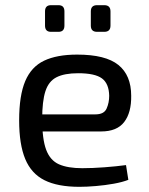

<svg xmlns="http://www.w3.org/2000/svg" viewBox="-20 -710 577 742"><path d="M278 -499Q388 -499 437.5 -459Q487 -419 487 -340Q488 -275 460 -238.5Q432 -202 371 -202H87V-268H349Q382 -268 392 -290.5Q402 -313 402 -340Q401 -387 374 -407Q347 -427 282 -427Q229 -427 198.5 -411.5Q168 -396 155.5 -357.5Q143 -319 143 -250Q143 -172 158.5 -131Q174 -90 208 -75Q242 -60 298 -60Q337 -60 383.5 -63.5Q430 -67 467 -72L476 -15Q453 -6 419.5 0Q386 6 350.5 9Q315 12 287 12Q203 12 152 -13.5Q101 -39 77.5 -95.5Q54 -152 54 -245Q54 -341 77.5 -396.5Q101 -452 150.5 -475.5Q200 -499 278 -499ZM383 -690Q407 -690 407 -666V-611Q407 -587 383 -587H355Q331 -587 331 -611V-666Q331 -690 355 -690ZM206 -690Q229 -690 229 -666V-611Q229 -587 206 -587H177Q154 -587 154 -611V-666Q154 -690 177 -690Z"/></svg>

Font: Exo 2
Style: Regular
Weight: 400
Designer: Natanael Gama
Foundry: Natanael Gama
Version: Version 2.010